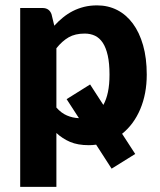

<svg xmlns="http://www.w3.org/2000/svg" viewBox="-20 -546 611 732"><path d="M195 -136Q213.5 -115 235 -105.8Q256.5 -96.5 281 -95.5L234 -168L323.5 -224L374 -146Q385.5 -166.5 391.5 -195Q397.5 -223.5 397.5 -261.5Q397.5 -304.5 390.8 -334.5Q384 -364.5 371.8 -383Q359.5 -401.5 342 -409.8Q324.5 -418 303 -418Q266.5 -418 241.8 -403.8Q217 -389.5 195 -362ZM187 -448Q202.5 -465 220 -479.2Q237.5 -493.5 257.5 -503.8Q277.5 -514 300.5 -519.8Q323.5 -525.5 350.5 -525.5Q392 -525.5 426.8 -507.8Q461.5 -490 486.5 -456.2Q511.5 -422.5 525.5 -373.5Q539.5 -324.5 539.5 -261.5Q539.5 -188.5 514.8 -130Q490 -71.5 445.5 -36L495.5 41L405.5 97L346.5 5.5Q339.5 6.5 332.5 7Q325.5 7.5 318.5 7.5Q276.5 7.5 247.2 -5Q218 -17.5 195 -39V166.5H57V-515.5H142Q168 -515.5 176.5 -491.5Z"/></svg>

Font: Lato 2
Style: Regular
Weight: 800
Designer: Lukasz Dziedzic with Adam Twardoch and Botio Nikoltchev
Foundry: tyPoland Lukasz Dziedzic
Version: Version 2.015; 2015-08-06; http://www.latofonts.com/